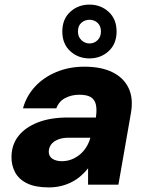

<svg xmlns="http://www.w3.org/2000/svg" viewBox="-20 -803 644 835"><path d="M192 12Q134 12 98 -5.5Q62 -23 45.5 -54Q29 -85 30 -123Q31 -175 61 -212.5Q91 -250 145.5 -271Q200 -292 275 -292H397Q402 -326 397 -348Q392 -370 375 -380.5Q358 -391 325 -391Q291 -391 263.5 -376.5Q236 -362 225 -332H80Q95 -386 132.5 -426.5Q170 -467 225.5 -490Q281 -513 347 -513Q420 -513 469 -489Q518 -465 539.5 -419.5Q561 -374 549 -309L495 0H363V-71Q349 -53 331 -37.5Q313 -22 291.5 -11Q270 0 245 6Q220 12 192 12ZM249 -102Q272 -102 292 -110Q312 -118 328 -131.5Q344 -145 355.5 -163.5Q367 -182 373 -204H277Q252 -204 233 -196.5Q214 -189 203.5 -176Q193 -163 192 -144Q192 -123 208 -112.5Q224 -102 249 -102ZM369 -549Q320 -549 285.5 -580.5Q251 -612 251 -666Q251 -720 285.5 -751.5Q320 -783 369 -783Q418 -783 452.5 -751.5Q487 -720 487 -666Q487 -612 452.5 -580.5Q418 -549 369 -549ZM369 -614Q390 -614 404.5 -628.5Q419 -643 419 -666Q419 -690 404.5 -703.5Q390 -717 369 -717Q349 -717 334 -704Q319 -691 319 -666Q319 -643 334 -628.5Q349 -614 369 -614Z"/></svg>

Font: DM Sans 18pt Black
Style: Italic
Weight: 900
Italic angle: -10°
Designer: Colophon Foundry, Jonny Pinhorn
Foundry: Colophon Foundry
Version: Version 4.004;gftools[0.9.30]